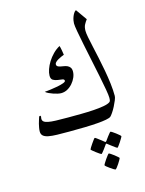

<svg xmlns="http://www.w3.org/2000/svg" viewBox="-145 -791 896 1184"><g transform="rotate(-15 302.5 -198.5)"><path d="M554.2 -132.3Q554.2 -122.6 547.1 -105.2Q540 -87.9 530.5 -69.3Q521 -50.8 510.5 -35.4Q500 -20 493.7 -14.6Q486.3 -8.8 463.9 -4.4Q441.4 0 406.7 2.7Q372.1 5.4 326.2 6.6Q280.3 7.8 227.1 7.8Q182.6 7.8 149.4 7.1Q116.2 6.3 94.2 2Q72.3 -2.4 61.3 -12.2Q50.3 -22 50.3 -39.6Q50.3 -49.8 52.5 -62.3Q54.7 -74.7 57.6 -86.9Q60.5 -99.1 64.5 -110.4L70.3 -128.4Q72.3 -132.8 76.7 -132.8Q82 -132.8 82 -126.5Q82 -124.5 81.1 -120.8Q80.1 -117.2 80.1 -113.3Q80.1 -101.6 88.1 -94.7Q96.2 -87.9 114.7 -84Q133.3 -80.1 164.3 -79.1Q195.3 -78.1 241.7 -78.1Q282.2 -78.1 324.7 -78.6Q367.2 -79.1 404.8 -81.5Q442.4 -84 470.7 -89.1Q499 -94.2 511.2 -103Q517.1 -106.9 518.1 -115Q519 -123 519 -129.4Q519 -145 512.2 -184.1Q505.4 -223.1 495.1 -273.7Q484.9 -324.2 472.9 -380.9Q460.9 -437.5 450.7 -487.8Q440.4 -538.1 433.6 -576.2Q426.8 -614.3 426.8 -628.4Q426.8 -636.2 428.7 -647.5Q430.7 -658.7 434.8 -669.9Q439 -681.2 445.1 -690.9Q451.2 -700.7 459.5 -705.1L509.8 -633.8Q500 -621.1 491.7 -605.7Q483.4 -590.3 483.4 -566.4Q483.4 -552.2 488.5 -525.1Q493.7 -498 501.7 -462.2Q509.8 -426.3 518.8 -384Q527.8 -341.8 535.9 -298.1Q543.9 -254.4 549.1 -211.7Q554.2 -168.9 554.2 -132.3ZM344.2 -344.7Q344.2 -326.2 335.9 -306.9Q327.6 -287.6 313.2 -271Q298.8 -254.4 280 -244.1Q261.2 -233.9 239.7 -233.9Q231 -233.9 217.5 -236.8Q204.1 -239.7 190.7 -244.4Q177.2 -249 164.3 -255.1Q151.4 -261.2 143.6 -268.1Q159.7 -269.5 183.3 -272.5Q207 -275.4 228.5 -279.8Q250 -284.2 265.6 -289.8Q281.2 -295.4 281.2 -302.2Q281.2 -312 268.3 -314Q255.4 -315.9 239.5 -318.1Q223.6 -320.3 210.7 -327.6Q197.8 -335 197.8 -356.4Q197.8 -374.5 205.6 -397Q213.4 -419.4 227.5 -442.1Q241.7 -464.8 261.5 -484.9Q281.2 -504.9 304.7 -517.6Q306.2 -514.2 308.1 -505.9Q310.1 -497.6 311.8 -487.8Q313.5 -478 314.7 -469.5Q315.9 -460.9 316.4 -458.5Q309.1 -456.1 298.6 -451.4Q288.1 -446.8 277.8 -440.9Q267.6 -435.1 260.5 -428.2Q253.4 -421.4 253.4 -415Q253.4 -404.8 260 -400.6Q266.6 -396.5 276.6 -394.3Q286.6 -392.1 298.6 -390.4Q310.5 -388.7 320.6 -384Q330.6 -379.4 337.4 -370.4Q344.2 -361.3 344.2 -344.7ZM529.3 118.2Q529.3 120.6 523.4 130.6Q517.6 140.6 510.3 151.9Q502.9 163.1 496.1 172.1Q489.3 181.2 486.8 181.2Q485.4 181.2 476.8 175Q468.3 168.9 458 161.1Q446.3 152.8 431.6 141.1Q429.2 138.7 426.8 138.7Q424.8 138.7 422.4 142.6Q412.1 156.7 404.3 168Q397 177.7 390.6 185.3Q384.3 192.9 382.3 192.9Q380.9 192.9 371.6 186.8Q362.3 180.7 351.8 172.6Q341.3 164.6 332.8 157.5Q324.2 150.4 324.2 148.4Q324.2 146.5 330.6 136.2Q336.9 126 344.5 115Q352.1 104 358.9 95Q365.7 85.9 367.2 85.9Q370.6 85.9 378.7 92Q386.7 98.1 396.5 105.5L420.9 124.5Q425.3 127.9 426.3 127.9Q427.7 127.9 431.6 123.5L449.7 98.6Q457 89.8 462.9 82Q468.8 74.2 471.2 74.2Q473.6 74.2 483.2 80.3Q492.7 86.4 502.9 94.2Q513.2 102.1 521.2 109.1Q529.3 116.2 529.3 118.2ZM440.9 307.6Q439 307.6 429.7 301.8Q420.4 295.9 409.9 288.6Q399.4 281.2 390.9 274.2Q382.3 267.1 382.3 264.6Q382.3 262.2 388.4 252Q394.5 241.7 402.3 230.5Q410.2 219.2 417.2 210.2Q424.3 201.2 426.3 201.2Q428.7 201.2 438.2 207.3Q447.8 213.4 458 221.4Q468.3 229.5 476.3 236.6Q484.4 243.7 484.4 245.6Q484.4 247.6 478.5 257.6Q472.7 267.6 465.6 278.6Q458.5 289.6 451.2 298.6Q443.8 307.6 440.9 307.6Z"/></g></svg>

Font: Accordance
Style: Italic
Weight: 400
Italic angle: -11°
Version: Version 1.2 (build January 31, 2020) Miklal Software Solutio